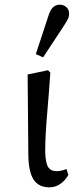

<svg xmlns="http://www.w3.org/2000/svg" viewBox="-20 -787 327 820"><path d="M191 13Q145 13 123.5 -20Q102 -53 101 -125L98 -469L185 -487L195 -477Q188 -378 182.5 -315Q177 -252 175 -211Q173 -170 173 -136Q175 -88 186.5 -72Q198 -56 221 -56Q232 -56 243 -58.5Q254 -61 264 -65L272 -40Q260 -18 239 -2.5Q218 13 191 13ZM133 -556 189 -726Q197 -749 209 -758Q221 -767 234 -767Q252 -767 263.5 -756.5Q275 -746 275 -729Q275 -716 270 -706Q265 -696 253 -677L164 -542Z"/></svg>

Font: Source Serif Pro
Style: Regular
Weight: 400
Designer: Frank Grießhammer
Foundry: Adobe Systems Incorporated
Version: Version 3.001;hotconv 1.0.111;makeotfexe 2.5.65597